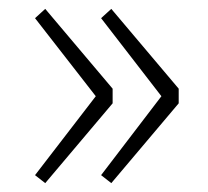

<svg xmlns="http://www.w3.org/2000/svg" viewBox="-20 -494 469 433"><path d="M82 -81 234 -261V-294L82 -474L59 -453L196 -277L59 -99ZM231 -81 383 -261V-294L231 -474L208 -453L344 -277L208 -99Z"/></svg>

Font: Harano Aji Gothic KR ExtraLight
Style: Regular
Weight: 250
Foundry: Masamichi Hosoda
Version: HaranoAjiGothicKR-ExtraLight version 20220220;ttx 4.29.1